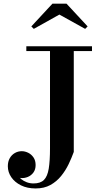

<svg xmlns="http://www.w3.org/2000/svg" viewBox="-20 -1004 554 1054"><path d="M485 -750V-723.5H385V-170Q373.5 -138 356.8 -103Q340 -68 315.5 -37.8Q291 -7.5 256.8 11.5Q222.5 30.5 175.5 30.5Q129.5 30.5 95.2 13.5Q61 -3.5 42 -31.2Q23 -59 23 -91.5Q23 -117 33.5 -135.5Q44 -154 61.5 -164Q79 -174 99.5 -174Q117 -174 134.5 -165.5Q152 -157 163.8 -140Q175.5 -123 175.5 -98Q175.5 -73.5 163.5 -57Q151.5 -40.5 132.8 -32.8Q114 -25 93 -26.5Q87 -28 81.2 -33.5Q75.5 -39 74 -47Q82 -32.5 95.8 -21.2Q109.5 -10 127 -3.5Q144.5 3 164 3Q202 3 221.2 -16.2Q240.5 -35.5 247.5 -78Q254.5 -120.5 254.5 -190V-723.5H124.5V-750ZM165.5 -845.5 152 -859 268 -984H345L461 -859L447.5 -845.5L306 -924Z"/></svg>

Font: Bodoni Moda SC 9pt SemiBold
Style: Regular
Weight: 600
Designer: Owen Earl
Foundry: indestructible type
Version: Version 2.005